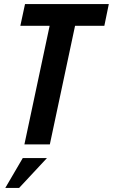

<svg xmlns="http://www.w3.org/2000/svg" viewBox="-20 -710 555 944"><path d="M224 -583H80L103 -690H515L493 -583H349L225 0H100ZM92 67H211L74 214H6Z"/></svg>

Font: Decalotype SemiBold Italic
Style: Regular
Weight: 600
Italic angle: -12°
Designer: Alfredo Marco Pradil
Foundry: Alfredo Marco Pradil
Version: Version 1.0